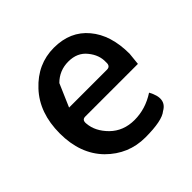

<svg xmlns="http://www.w3.org/2000/svg" viewBox="-150 -708 864 864"><g transform="rotate(-45 282.5 -275.5)"><path d="M462 -118Q502 -45 448 -15Q415 13 308 13Q201 13 124 -64Q48 -142 48 -272Q48 -403 123 -483Q198 -564 302 -564Q406 -564 465 -493Q524 -423 524 -304L518 -245H183Q161 -245 164 -219Q168 -167 213 -122Q259 -77 329 -77Q399 -77 462 -118ZM160 -325H401Q424 -325 422 -352Q424 -396 392 -435Q361 -474 304 -474Q247 -474 207 -434Z"/></g></svg>

Font: Swei Half Moon CJK TC
Style: Medium
Weight: 500
Version: Version 2.125